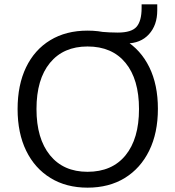

<svg xmlns="http://www.w3.org/2000/svg" viewBox="-20 -855 807 884"><path d="M383 9Q285 9 212.5 -35.5Q140 -80 100.5 -161Q61 -242 61 -353Q61 -464 100 -545Q139 -626 211.5 -670Q284 -714 383 -714Q483 -714 555.5 -670Q628 -626 667.5 -545.5Q707 -465 707 -354Q707 -243 667 -161.5Q627 -80 554.5 -35.5Q482 9 383 9ZM383 -64Q496 -64 558 -140Q620 -216 620 -353Q620 -490 558 -565.5Q496 -641 383 -641Q272 -641 210 -565.5Q148 -490 148 -353Q148 -217 210 -140.5Q272 -64 383 -64ZM488 -655 439 -709Q463 -707 483.5 -706Q504 -705 522 -705Q586 -705 609 -732Q632 -759 632 -818V-835H704V-807Q704 -739 665.5 -697Q627 -655 561 -655Z"/></svg>

Font: Nunito Sans
Style: Regular
Weight: 400
Designer: Vernon Adams
Foundry: Vernon Adams
Version: Version 3.101; ttfautohint (v1.8.4.7-5d5b);gftools[0.9.27]